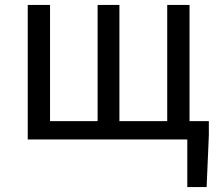

<svg xmlns="http://www.w3.org/2000/svg" viewBox="-20 -563 885 775"><path d="M736 0V192H814L823 -17V-74H745V-543H655V-74H462V-543H374V-74H182V-543H92V0Z"/></svg>

Font: Noto Sans KR Regular
Style: Regular
Weight: 400
Designer: Ryoko NISHIZUKA  (kana & ideographs); Paul D. Hunt (Latin, Greek & Cyrillic); Wenlong ZHANG  (bopomofo); Sandoll Communi
Foundry: Adobe Systems Incorporated
Version: Version 1.004;PS 1.004;hotconv 1.0.82;makeotf.lib2.5.63406